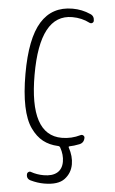

<svg xmlns="http://www.w3.org/2000/svg" viewBox="-63 -782 625 1043"><g transform="rotate(5 250.0 -260.0)"><path d="M275.4 9.8Q228.5 7.8 191.9 -11.7Q155.3 -31.2 125.5 -73.2Q95.7 -115.2 80.6 -188.5Q65.4 -261.7 65.4 -365.2Q65.4 -558.6 121.6 -649.4Q177.7 -740.2 290 -740.2Q341.8 -740.2 387.7 -719.7Q410.2 -710.9 410.2 -684.6Q410.2 -676.8 403.3 -672.4Q396.5 -668 387.7 -671.9Q344.7 -694.3 292 -694.3Q115.2 -694.3 115.2 -365.2Q115.2 -36.1 292 -36.1Q344.7 -36.1 392.6 -59.6Q400.4 -63.5 407.7 -59.1Q415 -54.7 415 -46.9Q415 -19.5 390.6 -9.8Q360.4 2 338.9 5.9Q331.1 7.8 335 13.7Q359.4 58.6 359.4 102.5Q359.4 150.4 327.1 185.1Q294.9 219.7 217.8 219.7Q181.6 219.7 143.6 209Q120.1 202.1 121.1 177.7Q121.1 169.9 127.9 165Q134.8 160.2 141.6 163.1Q174.8 174.8 211.9 174.8Q258.8 174.8 284.2 153.8Q309.6 132.8 309.6 92.8Q309.6 54.7 288.1 16.6Q284.2 9.8 275.4 9.8Z"/></g></svg>

Font: Rounded Mgen+ 2m light
Style: Regular
Weight: 200
Designer: [Source Han Sans]
Ryoko NISHIZUKA  (kana & ideographs); Paul D. Hunt (Latin, Greek & Cyrillic); Wenlong ZHANG  (bopomofo
Version: Version 1.059.20150602